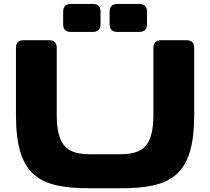

<svg xmlns="http://www.w3.org/2000/svg" viewBox="-20 -958 1087 993"><path d="M443.4 15.6H603.5C861.3 15.6 984.4 -45.9 984.4 -363.3V-710.9C984.4 -736.3 970.7 -750 945.3 -750H812.5C787.1 -750 773.4 -736.3 773.4 -710.9V-365.7C773.4 -189 709 -160.2 593.3 -160.2H453.6C337.9 -160.2 273.4 -189 273.4 -365.7V-710.9C273.4 -736.3 259.8 -750 234.4 -750H101.6C76.2 -750 62.5 -736.3 62.5 -710.9V-363.3C62.5 -45.9 185.5 15.6 443.4 15.6ZM585.9 -793H701.2C726.6 -793 740.2 -806.6 740.2 -832V-898.4C740.2 -923.8 726.6 -937.5 701.2 -937.5H585.9C560.5 -937.5 546.9 -923.8 546.9 -898.4V-832C546.9 -806.6 560.5 -793 585.9 -793ZM345.7 -793H460.9C486.3 -793 500 -806.6 500 -832V-898.4C500 -923.8 486.3 -937.5 460.9 -937.5H345.7C320.3 -937.5 306.6 -923.8 306.6 -898.4V-832C306.6 -806.6 320.3 -793 345.7 -793Z"/></svg>

Font: Gyrotrope Black
Style: Regular
Weight: 900
Designer: David Moles
Version: Version 1.003;Glyphs 3.3.1 (3343)